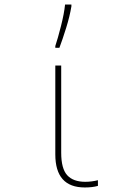

<svg xmlns="http://www.w3.org/2000/svg" viewBox="-20 -817 540 847"><path d="M242 -606Q256 -643 272 -694.5Q288 -746 295 -789V-797H267Q263 -757 249 -702Q235 -647 224 -614V-606ZM412 3V-22Q384 -15 356 -15Q303 -15 276.5 -44Q250 -73 250 -143V-528H224V-136Q224 10 354 10Q388 10 412 3Z"/></svg>

Font: Noto Sans Mono UI Condensed Thin
Style: Regular
Weight: 250
Width: 3
Designer: Monotype Design team
Foundry: Monotype Imaging Inc.
Version: 1.000